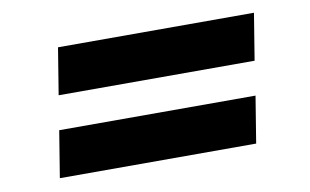

<svg xmlns="http://www.w3.org/2000/svg" viewBox="-48 -551 844 523"><g transform="rotate(-10 374.0 -290.0)"><path d="M116 -337 137 -466H679L658 -337ZM80 -114 101 -243H644L623 -114Z"/></g></svg>

Font: Nunito Sans 7pt Expanded Black
Style: Italic
Weight: 900
Width: 7
Italic angle: -9°
Designer: Vernon Adams
Foundry: Vernon Adams
Version: Version 3.101;gftools[0.9.27]